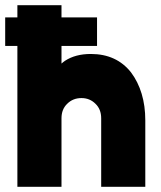

<svg xmlns="http://www.w3.org/2000/svg" viewBox="-20 -720 620 740"><path d="M540 0V-256Q540 -312 526 -358.5Q512 -405 485 -441Q429 -512 330 -512Q271 -512 231 -486Q227 -483 223.5 -480.5Q220 -478 217 -475V-700H47V0H217V-264Q217 -299 239 -320Q261 -342 294 -342Q326 -342 348 -320Q370 -299 370 -264V0ZM0 -543H354V-653H0Z"/></svg>

Font: Unageo
Style: Black
Weight: 900
Designer: Richard Sepsi
Foundry: Richard Sepsi
Version: Version 2.000